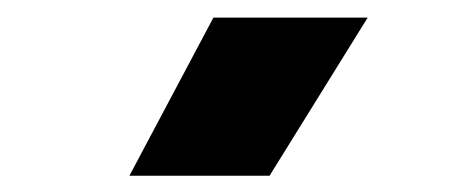

<svg xmlns="http://www.w3.org/2000/svg" viewBox="-20 -790 540 224"><path d="M131 -585 229 -769.5H409L294.5 -585Z"/></svg>

Font: Geologica Cursive ExtraBold
Style: Regular
Weight: 800
Designer: Sindre Bremnes, Frode Helland
Foundry: Monokrom Skriftforlag AS
Version: Version 1.010;gftools[0.9.28]